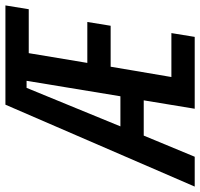

<svg xmlns="http://www.w3.org/2000/svg" viewBox="-50 -703 738 708"><g transform="rotate(-90 319.0 -349.0)"><path d="M303 -188H173L95 0H-15L287 -698H653L639 -612H477L441 -396H592L578 -310H427L389 -86H551L537 0H272ZM349 -620 207 -274H318L375 -620Z"/></g></svg>

Font: IBM Plex Mono Medm
Style: Italic
Weight: 500
Italic angle: -9°
Monospace: yes
Designer: Mike Abbink, Paul van der Laan, Pieter van Rosmalen
Foundry: Bold Monday
Version: Version 2.3